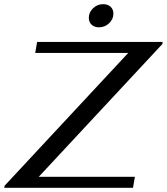

<svg xmlns="http://www.w3.org/2000/svg" viewBox="-46 -901 800 921"><path d="M-24 -10 569 -647H123L132 -700H734L733 -690L140 -53H601L592 0H-26ZM380 -815Q380 -842 400.5 -861.5Q421 -881 449 -881Q471 -881 484.5 -868.5Q498 -856 498 -836Q498 -809 477.5 -789.5Q457 -770 429 -770Q407 -770 393.5 -782.5Q380 -795 380 -815Z"/></svg>

Font: Fahkwang Medium
Style: Italic
Weight: 500
Italic angle: -10°
Version: Version 1.000; ttfautohint (v1.6)